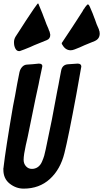

<svg xmlns="http://www.w3.org/2000/svg" viewBox="-49 -1099 611 1138"><path d="M95 -806 73 -798Q70 -796 64 -796Q50 -796 42 -811.5Q34 -827 34 -846V-850Q34 -867 44 -883L63 -912Q104 -977 151 -1046L167 -1068Q174 -1079 177 -1079Q180 -1075 183 -1066L202 -1020Q206 -1010 214 -988V-989Q226 -954 240 -924H239L245 -911Q249 -897 249 -893Q249 -869 228 -861L154 -831Q136 -822 95 -806ZM393 -806Q380 -801 370 -801Q339 -801 321 -833V-832Q320 -836 317 -839L314 -841Q315 -841 317 -839L318 -838V-839L317 -841V-844Q338 -875 380 -939Q394 -961 406 -979Q415 -994 435 -1024Q437 -1028 439 -1030L445 -1041Q447 -1043 449 -1047V-1046L456 -1057Q468 -1073 472 -1073Q478 -1073 486 -1053L500 -1020Q504 -1010 512 -988V-989Q523 -954 538 -923H537Q542 -913 542 -900Q542 -869 513 -856L452 -831Q425 -818 393 -806ZM53 -603 67 -674V-673Q71 -690 82.5 -702.5Q94 -715 110 -716Q116 -716 145.5 -718.5Q175 -721 181 -722Q202 -722 202 -707Q202 -705 200 -697Q190 -649 185 -626L180 -600Q174 -571 162 -517L115 -287Q106 -248 105 -243V-244Q91 -180 91 -152Q91 -129 105 -113.5Q119 -98 140 -98Q160 -98 175.5 -109Q191 -120 200 -141Q209 -162 213 -176Q217 -190 222 -214Q261 -394 290 -558Q293 -571 297.5 -595.5Q302 -620 304 -631Q310 -663 313 -678Q319 -715 353 -718L411 -722Q433 -722 433 -704L431 -694Q422 -644 404 -542Q356 -283 333 -192Q309 -95 246.5 -38Q184 19 91 19Q46 19 8.5 -10.5Q-29 -40 -29 -93V-102Q-29 -103 -28 -105V-107Q-16 -213 28 -469Q40 -527 53 -603Z"/></svg>

Font: Bangerz Fix
Style: Regular
Weight: 400
Designer: vernon adams
Foundry: Vernon Adams
Version: Version 2.10;December 28, 2023;FontCreator 13.0.0.2683 64-bi